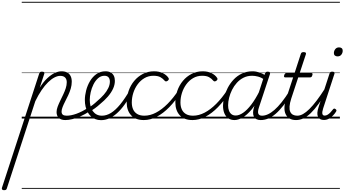

<svg xmlns="http://www.w3.org/2000/svg" viewBox="-239 -1303 3788 2111"><path d="M-195 788Q-208 788 -214.5 781.5Q-221 775 -218 763L192 -494Q197 -506 202.5 -510.5Q208 -515 222 -515Q239 -515 245.5 -509.5Q252 -504 248 -492L198 -339Q239 -404 281 -443Q323 -482 362.5 -500.5Q402 -519 437 -519Q475 -519 500 -505.5Q525 -492 537.5 -466.5Q550 -441 550 -405Q550 -367 539 -329.5Q528 -292 511 -256Q494 -220 477 -187Q460 -154 449 -125.5Q438 -97 438 -76Q438 -53 451.5 -42Q465 -31 494 -31Q503 -31 506.5 -23.5Q510 -16 508.5 -7Q507 2 499.5 9.5Q492 17 479 17Q432 17 407.5 -6.5Q383 -30 383 -71Q383 -98 394.5 -129Q406 -160 422.5 -194Q439 -228 455.5 -262.5Q472 -297 483.5 -331.5Q495 -366 495 -399Q495 -432 477 -450.5Q459 -469 423 -469Q394 -469 360 -451.5Q326 -434 290 -399Q254 -364 218.5 -312Q183 -260 149 -190L-164 769Q-167 779 -173.5 783.5Q-180 788 -195 788ZM0 763H636V773H0ZM0 -20H636V0H0ZM0 -505H636V-500H0ZM0 -1283H636V-1273H0Z M478 17Q466 17 462 9.5Q458 2 461 -7Q464 -16 472.5 -23.5Q481 -31 494 -31Q542 -31 602 -52.5Q662 -74 728 -117Q735 -122 741.5 -119Q748 -116 752 -108Q756 -100 755 -92Q754 -84 746 -79Q695 -46 646.5 -24.5Q598 -3 555.5 7Q513 17 478 17ZM636 763V773ZM636 -20V0ZM636 -505V-500ZM636 -1283V-1273Z M725 -113Q754 -129 780.5 -149.5Q807 -170 830 -192Q872 -227 903 -262.5Q934 -298 951.5 -334.5Q969 -371 969 -406Q969 -436 954 -453Q939 -470 909 -470Q898 -470 893.5 -477Q889 -484 890.5 -494Q892 -504 900 -511.5Q908 -519 921 -519Q956 -519 979 -505.5Q1002 -492 1013 -469Q1024 -446 1024 -414Q1024 -371 1004 -327.5Q984 -284 947 -241Q910 -198 858 -156Q833 -133 804 -112Q775 -91 745 -73ZM636 763H1080V773H636ZM636 -20H1080V0H636ZM636 -505H1080V-500H636ZM636 -1283H1080V-1273H636Z M871 18Q838 18 810 7Q782 -4 760.5 -24Q739 -44 724 -71.5Q709 -99 701.5 -132.5Q694 -166 694 -204Q694 -253 708 -308Q722 -363 750.5 -411Q779 -459 821.5 -489Q864 -519 921 -519Q931 -519 934.5 -511.5Q938 -504 936 -494Q934 -484 927 -477Q920 -470 910 -470Q870 -470 839.5 -443Q809 -416 788.5 -374.5Q768 -333 758 -288Q748 -243 748 -205Q748 -168 756.5 -136Q765 -104 782 -80.5Q799 -57 824 -44Q849 -31 882 -31Q932 -31 981.5 -61.5Q1031 -92 1083 -155.5Q1135 -219 1191 -316Q1195 -323 1204 -322Q1213 -321 1219 -314Q1225 -307 1221 -298Q1176 -216 1133 -156Q1090 -96 1046.5 -57.5Q1003 -19 960 -0.5Q917 18 871 18ZM1080 763V773ZM1080 -20V0ZM1080 -505V-500ZM1080 -1283V-1273Z M1343 17Q1250 17 1202 -36Q1154 -89 1154 -177Q1154 -243 1175.5 -304.5Q1197 -366 1237 -414Q1277 -462 1332.5 -490.5Q1388 -519 1455 -519Q1511 -519 1552 -498.5Q1593 -478 1613 -447Q1619 -438 1617 -431Q1615 -424 1605 -415Q1594 -408 1586 -408Q1578 -408 1571 -416Q1552 -439 1524.5 -454.5Q1497 -470 1448 -470Q1394 -470 1350 -444.5Q1306 -419 1274.5 -376Q1243 -333 1226.5 -281Q1210 -229 1210 -176Q1210 -134 1224.5 -101Q1239 -68 1270 -49.5Q1301 -31 1349 -31Q1360 -31 1364.5 -23.5Q1369 -16 1368 -6.5Q1367 3 1360.5 10Q1354 17 1343 17ZM1080 763H1615V773H1080ZM1080 -20H1615V0H1080ZM1080 -505H1615V-500H1080ZM1080 -1283H1615V-1273H1080Z M1342 17Q1333 17 1328.5 10Q1324 3 1324.5 -6.5Q1325 -16 1331 -23.5Q1337 -31 1348 -31Q1412 -31 1476 -64.5Q1540 -98 1603 -161Q1666 -224 1725 -313Q1730 -321 1739.5 -318.5Q1749 -316 1754.5 -308.5Q1760 -301 1753 -292Q1690 -194 1622.5 -125Q1555 -56 1484.5 -19.5Q1414 17 1342 17ZM1615 763V773ZM1615 -20V0ZM1615 -505V-500ZM1615 -1283V-1273Z M1878 17Q1785 17 1737 -36Q1689 -89 1689 -177Q1689 -243 1710.5 -304.5Q1732 -366 1772 -414Q1812 -462 1867.5 -490.5Q1923 -519 1990 -519Q2046 -519 2087 -498.5Q2128 -478 2148 -447Q2154 -438 2152 -431Q2150 -424 2140 -415Q2129 -408 2121 -408Q2113 -408 2106 -416Q2087 -439 2059.5 -454.5Q2032 -470 1983 -470Q1929 -470 1885 -444.5Q1841 -419 1809.5 -376Q1778 -333 1761.5 -281Q1745 -229 1745 -176Q1745 -134 1759.5 -101Q1774 -68 1805 -49.5Q1836 -31 1884 -31Q1895 -31 1899.5 -23.5Q1904 -16 1903 -6.5Q1902 3 1895.5 10Q1889 17 1878 17ZM1615 763H2150V773H1615ZM1615 -20H2150V0H1615ZM1615 -505H2150V-500H1615ZM1615 -1283H2150V-1273H1615Z M1877 17Q1868 17 1863.5 10Q1859 3 1859.5 -6.5Q1860 -16 1866 -23.5Q1872 -31 1883 -31Q1947 -31 2011 -64.5Q2075 -98 2138 -161Q2201 -224 2260 -313Q2265 -321 2274.5 -318.5Q2284 -316 2289.5 -308.5Q2295 -301 2288 -292Q2225 -194 2157.5 -125Q2090 -56 2019.5 -19.5Q1949 17 1877 17ZM2150 763V773ZM2150 -20V0ZM2150 -505V-500ZM2150 -1283V-1273Z M2339 17Q2300 17 2271.5 -2Q2243 -21 2228 -57Q2213 -93 2213 -141Q2213 -185 2226 -236Q2239 -287 2265 -337Q2291 -387 2330 -428.5Q2369 -470 2421 -494.5Q2473 -519 2538 -519Q2576 -519 2615.5 -505.5Q2655 -492 2686 -469L2674 -425Q2632 -452 2598 -461Q2564 -470 2533 -470Q2481 -470 2439 -449Q2397 -428 2365 -392.5Q2333 -357 2312 -314.5Q2291 -272 2280 -228Q2269 -184 2269 -146Q2269 -111 2278.5 -86Q2288 -61 2306.5 -47Q2325 -33 2353 -33Q2390 -33 2433.5 -62.5Q2477 -92 2523.5 -152.5Q2570 -213 2616 -305L2630 -266Q2580 -161 2527.5 -99Q2475 -37 2427 -10Q2379 17 2339 17ZM2627 17Q2599 17 2580 7Q2561 -3 2552 -22Q2543 -41 2543.5 -67Q2544 -93 2554 -125L2674 -494Q2679 -506 2685.5 -510.5Q2692 -515 2705 -515Q2723 -515 2728 -507.5Q2733 -500 2729 -488L2608 -122Q2592 -73 2601.5 -52Q2611 -31 2642 -31Q2651 -31 2655 -23.5Q2659 -16 2657.5 -7Q2656 2 2648.5 9.5Q2641 17 2627 17ZM2150 763H2785V773H2150ZM2150 -20H2785V0H2150ZM2150 -505H2785V-500H2150ZM2150 -1283H2785V-1273H2150Z M2628 17Q2617 17 2612.5 9.5Q2608 2 2609.5 -7Q2611 -16 2619.5 -23.5Q2628 -31 2643 -31Q2673 -31 2707 -46.5Q2741 -62 2778.5 -94.5Q2816 -127 2858 -179.5Q2900 -232 2946 -306Q2954 -317 2962.5 -315.5Q2971 -314 2975.5 -305Q2980 -296 2974 -286Q2924 -203 2878.5 -145Q2833 -87 2791 -51Q2749 -15 2708.5 1Q2668 17 2628 17ZM2785 763V773ZM2785 -20V0ZM2785 -505V-500ZM2785 -1283V-1273Z M3016 17Q2973 17 2944.5 0Q2916 -17 2901.5 -48Q2887 -79 2888.5 -122Q2890 -165 2907 -218L2984 -452H2898Q2887 -452 2884.5 -458.5Q2882 -465 2886 -477Q2890 -489 2896 -494.5Q2902 -500 2912 -500H3000L3068 -709Q3072 -721 3078.5 -725.5Q3085 -730 3099 -730Q3116 -730 3122 -724Q3128 -718 3124 -706L3056 -500H3183Q3194 -500 3196.5 -494Q3199 -488 3195 -476Q3192 -463 3185.5 -457.5Q3179 -452 3169 -452H3040L2963 -219Q2947 -169 2944.5 -133Q2942 -97 2952 -74.5Q2962 -52 2982 -41.5Q3002 -31 3029 -31Q3039 -31 3043 -23.5Q3047 -16 3046 -7Q3045 2 3037.5 9.5Q3030 17 3016 17ZM2785 763H3173V773H2785ZM2785 -20H3173V0H2785ZM2785 -505H3173V-500H2785ZM2785 -1283H3173V-1273H2785Z M3015 17Q3004 17 2999.5 9.5Q2995 2 2996.5 -7Q2998 -16 3006.5 -23.5Q3015 -31 3030 -31Q3060 -31 3092.5 -49Q3125 -67 3162.5 -104Q3200 -141 3242.5 -197Q3285 -253 3334 -330Q3341 -341 3350 -339.5Q3359 -338 3364 -330Q3369 -322 3363 -312Q3310 -225 3264.5 -162Q3219 -99 3178 -59.5Q3137 -20 3097 -1.5Q3057 17 3015 17ZM3172 763V773ZM3172 -20V0ZM3172 -505V-500ZM3172 -1283V-1273Z M3322 16Q3275 16 3257.5 -19Q3240 -54 3264 -126L3384 -494Q3388 -506 3394 -510.5Q3400 -515 3414 -515Q3430 -515 3436 -509Q3442 -503 3438 -491L3314 -111Q3301 -70 3305.5 -51Q3310 -32 3331 -32Q3347 -32 3363.5 -42Q3380 -52 3395 -68Q3410 -84 3421 -99Q3426 -106 3432.5 -108.5Q3439 -111 3448 -105Q3459 -98 3460 -91Q3461 -84 3456 -76Q3443 -54 3422.5 -33Q3402 -12 3377 2Q3352 16 3322 16ZM3472 -683Q3455 -683 3443.5 -692Q3432 -701 3432 -719Q3432 -743 3447 -762.5Q3462 -782 3489 -782Q3507 -782 3518 -773Q3529 -764 3529 -745Q3529 -722 3514.5 -702.5Q3500 -683 3472 -683ZM3173 763H3498V773H3173ZM3173 -20H3498V0H3173ZM3173 -505H3498V-500H3173ZM3173 -1283H3498V-1273H3173Z"/></svg>

Font: Playwrite NL Guides
Style: Regular
Weight: 400
Designer: Veronika Burian, José Scaglione
Foundry: TypeTogether
Version: Version 1.003